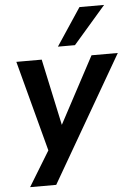

<svg xmlns="http://www.w3.org/2000/svg" viewBox="-62 -808 714 1033"><g transform="rotate(-5 295.5 -291.0)"><path d="M58 180 188 -33 182 25 43 -498H180L259 -131H253L449 -498H591L199 180ZM273 -560 407 -762H540L365 -560Z"/></g></svg>

Font: Nunito Sans 8pt
Style: Bold Italic
Weight: 700
Italic angle: -9°
Version: Version 3.101;gftools[0.9.27]